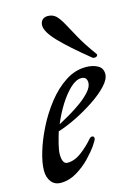

<svg xmlns="http://www.w3.org/2000/svg" viewBox="-122 -771 596 847"><g transform="rotate(-15 176.0 -348.0)"><path d="M220 -139Q227 -147 233 -147Q243 -147 243 -136Q243 -130 227 -106.5Q211 -83 184 -55Q157 -27 122 -6Q87 15 49 15Q21 15 5.5 -5Q-10 -25 -10 -56Q-10 -91 5 -141Q20 -191 47 -244.5Q74 -298 111 -345Q148 -392 192.5 -421Q237 -450 286 -450Q317 -450 339.5 -438Q362 -426 362 -399Q362 -375 336 -347Q310 -319 269 -291.5Q228 -264 182.5 -241.5Q137 -219 98 -207Q90 -181 83 -153Q76 -125 76 -106Q76 -88 81.5 -75.5Q87 -63 100 -63Q132 -63 163 -86Q194 -109 220 -139ZM254 -408Q230 -408 203.5 -383Q177 -358 152.5 -319Q128 -280 110 -236Q129 -246 157.5 -262.5Q186 -279 214 -299Q242 -319 261 -340.5Q280 -362 280 -381Q280 -408 254 -408ZM325 -483Q235 -556 191.5 -602Q148 -648 148 -676Q148 -693 157.5 -702Q167 -711 182 -711Q205 -711 219.5 -697Q234 -683 249 -655.5Q264 -628 286 -588Q308 -548 346 -496Q349 -493 349 -489Q347 -480 334 -480Q328 -480 325 -483Z"/></g></svg>

Font: Sedan
Style: Italic
Weight: 400
Italic angle: -13.8°
Designer: Sebastian Salazar
Foundry: Sebastian Salazar
Version: Version 1.100; ttfautohint (v1.8.4.7-5d5b)